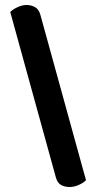

<svg xmlns="http://www.w3.org/2000/svg" viewBox="-20 -688 391 768"><path d="M324 33Q313 44 294.5 52Q276 60 259 60Q238 60 223.5 51.5Q209 43 203 20L21 -640Q32 -651 50.5 -659.5Q69 -668 86 -668Q106 -668 121 -659Q136 -650 142 -627Z"/></svg>

Font: Baloo Tammudu 2 SemiBold
Style: Regular
Weight: 600
Designer: Maithili Shingre, Omkar Shende and Ek Type
Foundry: Ek Type
Version: Version 1.640;hotconv 1.0.111;makeotfexe 2.5.65597; ttfautoh